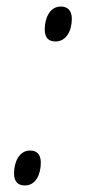

<svg xmlns="http://www.w3.org/2000/svg" viewBox="-20 -561 269 588"><path d="M150 -434C183 -434 200 -467 200 -503C200 -529 187 -541 166 -541C133 -541 117 -506 117 -471C117 -444 130 -434 150 -434ZM56 7C89 7 105 -26 105 -63C105 -88 93 -100 72 -100C39 -100 23 -65 23 -30C23 -4 36 7 56 7Z"/></svg>

Font: Noto Serif Display SemiCondensed Light
Style: Italic
Weight: 300
Width: 4
Italic angle: -12°
Designer: Monotype Design Team
Foundry: Monotype Imaging Inc.
Version: Version 2.009